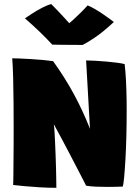

<svg xmlns="http://www.w3.org/2000/svg" viewBox="-20 -918 681 942"><path d="M256.5 3.5Q217.5 3.5 175.5 1Q133.5 -1.5 98.5 -4.8Q63.5 -8 44.5 -10.5Q45 -13 45.2 -28.8Q45.5 -44.5 45.8 -70.2Q46 -96 46.2 -129.5Q46.5 -163 46.8 -202Q47 -241 47 -283Q47 -348 46.5 -413.8Q46 -479.5 44.5 -536.8Q43 -594 40 -632Q51.5 -632 76.2 -631Q101 -630 131.2 -628.2Q161.5 -626.5 190.5 -623.8Q219.5 -621 240.5 -618Q270 -577 295 -537.2Q320 -497.5 341.8 -457.5Q363.5 -417.5 383.2 -375.2Q403 -333 421.5 -286L402.5 -621.5Q419.5 -621.5 446.2 -620Q473 -618.5 502 -616Q531 -613.5 555.2 -610.2Q579.5 -607 591.5 -603.5Q593.5 -587 595.2 -567Q597 -547 598 -524.5Q599 -502 600 -477.2Q601 -452.5 601.2 -426.2Q601.5 -400 601.5 -373Q601.5 -311.5 600 -250.5Q598.5 -189.5 595.5 -137.2Q592.5 -85 589.2 -49.2Q586 -13.5 582 -2.5Q566 -2 547 -1.5Q528 -1 508 -1Q478 -1 449.8 -2.2Q421.5 -3.5 402.5 -7Q399.5 -13 392 -27.8Q384.5 -42.5 373 -64.5Q361.5 -86.5 347.2 -114.2Q333 -142 316.2 -173.8Q299.5 -205.5 281.2 -239.8Q263 -274 244 -308.5Q246 -295.5 247.5 -272Q249 -248.5 250.2 -218.8Q251.5 -189 252.8 -157Q254 -125 254.8 -94.2Q255.5 -63.5 256 -38Q256.5 -12.5 256.5 3.5ZM410 -891.5Q425.5 -885.5 446 -873.5Q466.5 -861.5 486.2 -848Q506 -834.5 520.5 -823.8Q535 -813 538.5 -810Q482.5 -758 442 -731.5Q401.5 -705 385.5 -697.5Q373 -697.5 345 -697.8Q317 -698 286.5 -698.2Q256 -698.5 236.5 -699Q204 -734 171.8 -764.8Q139.5 -795.5 102.5 -828Q115.5 -837 137.8 -851.5Q160 -866 185.2 -879.2Q210.5 -892.5 231.5 -898Q248 -881.5 262.5 -866.2Q277 -851 289 -838Q301 -825 309.8 -815.2Q318.5 -805.5 323.5 -800H315Q319.5 -803 335.5 -817.5Q351.5 -832 372 -852Q392.5 -872 410 -891.5Z"/></svg>

Font: Grandstander Thin Black
Style: Regular
Weight: 900
Version: Version 1.200